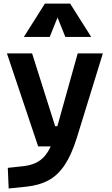

<svg xmlns="http://www.w3.org/2000/svg" viewBox="-20 -815 626 1069"><path d="M28.3 234.4 23.4 119.6 112.8 109.9Q158.7 104.5 191.4 85.4Q224.1 66.4 247.3 28.6Q270.5 -9.3 287.6 -70.3L412.6 -517.6H552.7L407.2 -45.9Q377.9 47.4 339.8 104.2Q301.8 161.1 249.5 189.2Q197.3 217.3 124.5 224.6ZM192.4 0 18.6 -517.6H158.7L287.1 -112.3H310.5V0ZM112.8 -609.4 230 -794.9H370.6L487.8 -609.4H343.8L295.4 -729.5H305.2L256.8 -609.4Z"/></svg>

Font: Cascadia Mono PL
Style: Regular
Weight: 400
Monospace: yes
Designer: Aaron Bell
Foundry: Saja Typeworks
Version: Version 2102.003